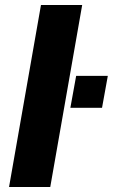

<svg xmlns="http://www.w3.org/2000/svg" viewBox="-20 -744 449 764"><path d="M16 0H180L307 -724H143ZM260 -315H386L409 -442H283Z"/></svg>

Font: Archivo ExtraBold
Style: Italic
Weight: 800
Italic angle: -10°
Designer: Hector Gatti
Foundry: Omnibus-Type
Version: Version 2.001